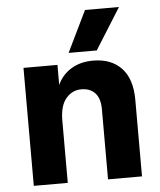

<svg xmlns="http://www.w3.org/2000/svg" viewBox="-52 -777 685 822"><g transform="rotate(-5 290.0 -365.5)"><path d="M379 -554H258L344 -731H490ZM525 0H379V-302Q379 -347 358 -370.5Q337 -394 298 -394Q259 -394 232.5 -362.5Q206 -331 206 -268V0H60V-507H206V-421Q225 -463 264.5 -487.5Q304 -512 359 -512Q437 -512 481 -465.5Q525 -419 525 -329Z"/></g></svg>

Font: Hind Colombo
Style: Bold
Weight: 700
Designer: Jyotish Sonowal, Aditi Pimprikar
Foundry: Indian Type Foundry
Version: Version 1.000;PS 1.0;hotconv 1.0.86;makeotf.lib2.5.63406; tt